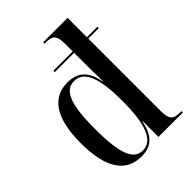

<svg xmlns="http://www.w3.org/2000/svg" viewBox="-221 -866 983 983"><g transform="rotate(-45 270.0 -375.0)"><path d="M217 10C292 10 330 -31 346 -115H348V0H525V-10H516C468 -10 450 -24 450 -83V-610H526V-620H450V-760H273V-750H279C326 -750 347 -740 347 -678V-620H207V-610H347V-551C347 -532 347 -467 349 -402H347C332 -488 290 -527 216 -527C108 -527 44 -444 44 -259C44 -72 107 10 217 10ZM243 -7C177 -7 147 -76 147 -259C147 -441 178 -508 245 -508C320 -508 348 -419 348 -259C348 -94 315 -7 243 -7Z"/></g></svg>

Font: Noto Serif Display Condensed Medium
Style: Regular
Weight: 500
Width: 3
Designer: Monotype Design Team
Foundry: Monotype Imaging Inc.
Version: Version 2.009